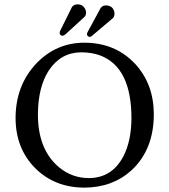

<svg xmlns="http://www.w3.org/2000/svg" viewBox="-20 -855 781 885"><path d="M507.8 -792Q507.3 -779.3 501 -772L401.9 -688Q397.9 -685.5 394 -685.1Q384.8 -685.1 381.3 -694.3Q380.9 -696.8 380.9 -698.2Q381.3 -703.1 384.8 -709L443.8 -817.9Q452.6 -829.6 466.8 -830.1Q499.5 -830.1 506.8 -800.8Q507.8 -795.9 507.8 -792ZM377 -796.9Q376 -783.7 370.1 -777.8L282.2 -697.3Q273.4 -690.4 268.1 -689.9Q256.3 -691.4 254.9 -702.1Q255.4 -708.5 257.3 -712.9L312 -823.2Q320.8 -835 338.9 -835Q360.4 -835 372.1 -814.9Q376.5 -805.7 377 -796.9ZM355 -613.8Q261.2 -613.8 205.6 -531.2Q155.3 -454.6 154.8 -327.1Q154.8 -165.5 252 -84Q312.5 -34.2 389.2 -34.2Q495.6 -34.2 548.3 -133.8Q585.4 -204.6 585.9 -310.1Q585.9 -544.9 441.4 -599.6Q402.3 -613.8 355 -613.8ZM689 -329.1Q689 -165 585.9 -69.8Q498.5 9.3 369.1 9.8Q231.4 9.8 140.6 -81.5Q52.2 -171.9 51.8 -310.1Q51.8 -460.9 147 -562Q238.3 -657.7 368.2 -658.2Q511.2 -658.2 602.5 -561Q688.5 -468.3 689 -329.1Z"/></svg>

Font: Linux Biolinum O
Style: Regular
Weight: 400
Designer: Philipp H. Poll
Foundry: Philipp H. Poll
Version: Version 1.0.4